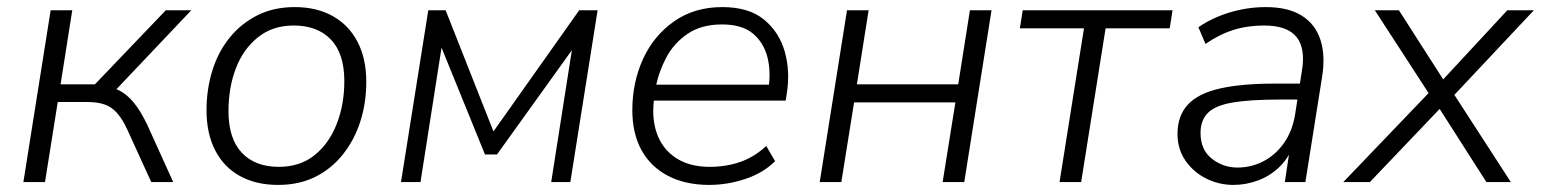

<svg xmlns="http://www.w3.org/2000/svg" viewBox="-20 -514 4350 542"><path d="M46 0 123 -485H184L151 -276H248L448 -485H520L300 -253L271 -271Q296 -269 317 -258.5Q338 -248 357.5 -224.5Q377 -201 396 -161L469 0H407L339 -149Q325 -179 309.5 -196Q294 -213 274 -219.5Q254 -226 228 -226H143L107 0Z M765 8Q703 8 657.5 -17Q612 -42 587.5 -89.5Q563 -137 563 -203Q563 -262 579.5 -315Q596 -368 628.5 -408Q661 -448 707 -471Q753 -494 812 -494Q874 -494 919.5 -468.5Q965 -443 989.5 -395.5Q1014 -348 1014 -283Q1014 -223 997 -170.5Q980 -118 947.5 -77.5Q915 -37 869.5 -14.5Q824 8 765 8ZM767 -43Q827 -43 868 -76Q909 -109 930.5 -164Q952 -219 952 -285Q952 -363 914 -402.5Q876 -442 809 -442Q750 -442 708.5 -409Q667 -376 646 -321.5Q625 -267 625 -200Q625 -123 662.5 -83Q700 -43 767 -43Z M1112 0 1189 -485H1238L1373 -143L1615 -485H1667L1590 0H1536L1601 -415H1625L1383 -78H1349L1212 -415H1232L1167 0Z M1982 8Q1915 8 1866 -17.5Q1817 -43 1791 -90Q1765 -137 1765 -203Q1765 -281 1795 -347Q1825 -413 1882.5 -453.5Q1940 -494 2019 -494Q2094 -494 2137 -458.5Q2180 -423 2195.5 -367.5Q2211 -312 2201 -250L2198 -230H1810L1817 -275H2168L2149 -262Q2157 -313 2146 -354Q2135 -395 2104.5 -420Q2074 -445 2018 -445Q1960 -445 1921 -418.5Q1882 -392 1860.5 -351Q1839 -310 1831 -267L1828 -246Q1818 -185 1833.5 -139.5Q1849 -94 1887.5 -68.5Q1926 -43 1983 -43Q2030 -43 2070 -57Q2110 -71 2143 -102L2168 -59Q2135 -26 2084.5 -9Q2034 8 1982 8Z M2294 0 2371 -485H2432L2399 -276H2685L2718 -485H2779L2702 0H2641L2677 -225H2391L2355 0Z M2971 0 3040 -434H2859L2867 -485H3290L3282 -434H3101L3032 0Z M3462 8Q3421 8 3385 -10Q3349 -28 3326.5 -60.5Q3304 -93 3304 -136Q3304 -187 3333 -218.5Q3362 -250 3423 -264Q3484 -278 3579 -278H3660L3653 -233H3593Q3508 -233 3459 -224.5Q3410 -216 3389.5 -195Q3369 -174 3369 -139Q3369 -91 3401 -66Q3433 -41 3473 -41Q3512 -41 3546 -58.5Q3580 -76 3604 -109.5Q3628 -143 3636 -191L3655 -313Q3666 -377 3640 -409.5Q3614 -442 3548 -442Q3502 -442 3462 -429.5Q3422 -417 3383 -390L3363 -437Q3387 -454 3418 -467Q3449 -480 3483.5 -487Q3518 -494 3553 -494Q3616 -494 3654.5 -470Q3693 -446 3707.5 -401.5Q3722 -357 3712 -296L3665 0H3607L3624 -113H3634Q3621 -72 3594 -45Q3567 -18 3532.5 -5Q3498 8 3462 8Z M3772 0 4025 -264 4024 -234 3861 -485H3929L4061 -279H4044L4235 -485H4310L4076 -236L4074 -264L4245 0H4176L4036 -219L4054 -217L3847 0Z"/></svg>

Font: Nunito Sans 12pt Light
Style: Italic
Weight: 300
Italic angle: -9°
Designer: Vernon Adams
Foundry: Vernon Adams
Version: Version 3.101;gftools[0.9.27]